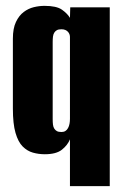

<svg xmlns="http://www.w3.org/2000/svg" viewBox="-20 -520 426 656"><path d="M219 116V-44Q211 -24 191.5 -8.5Q172 7 133 7Q112 7 92.5 1.5Q73 -4 57.5 -19.5Q42 -35 33 -66Q24 -97 24 -149V-388Q24 -423 34.5 -445Q45 -467 61 -479Q77 -491 95.5 -495.5Q114 -500 132 -500Q173 -500 191.5 -487Q210 -474 219 -459L220 -495H355V116ZM190 -69Q198 -69 203.5 -72.5Q209 -76 212.5 -82.5Q216 -89 217.5 -97Q219 -105 219 -114V-394Q219 -398 217.5 -402.5Q216 -407 212.5 -411Q209 -415 203.5 -417.5Q198 -420 190 -420Q180 -420 174.5 -417Q169 -414 165.5 -408.5Q162 -403 161 -395Q160 -387 160 -376V-113Q160 -102 161 -94Q162 -86 165.5 -80.5Q169 -75 174.5 -72Q180 -69 190 -69Z"/></svg>

Font: Alumni Sans Thin ExtraBold
Style: Regular
Weight: 800
Version: Version 1.018